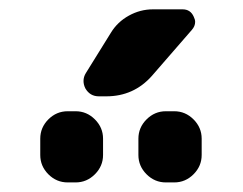

<svg xmlns="http://www.w3.org/2000/svg" viewBox="-20 -1004 511 403"><path d="M122.1 -621.1Q98.6 -621.1 81.5 -638.2Q64.5 -655.3 64.5 -678.7V-712.9Q64.5 -736.3 81.5 -753.4Q98.6 -770.5 122.1 -770.5H138.7Q162.1 -770.5 179.2 -753.4Q196.3 -736.3 196.3 -712.9V-678.7Q196.3 -655.3 179.2 -638.2Q162.1 -621.1 138.7 -621.1ZM328.1 -621.1Q304.7 -621.1 287.6 -638.2Q270.5 -655.3 270.5 -678.7V-712.9Q270.5 -736.3 287.6 -753.4Q304.7 -770.5 328.1 -770.5H345.7Q369.1 -770.5 386.2 -753.4Q403.3 -736.3 403.3 -712.9V-678.7Q403.3 -655.3 386.2 -638.2Q369.1 -621.1 345.7 -621.1ZM212.9 -935.5Q226.6 -958 250.5 -971.2Q274.4 -984.4 300.8 -984.4H363.3Q379.9 -984.4 386.7 -968.8Q389.6 -962.9 389.6 -958Q389.6 -949.2 382.8 -941.4L298.8 -844.7Q260.7 -801.8 203.1 -801.8H187.5Q168.9 -801.8 159.2 -818.4Q155.3 -826.2 155.3 -834Q155.3 -842.8 160.2 -850.6Z"/></svg>

Font: Gen Jyuu Gothic P Bold
Style: Bold
Weight: 700
Designer: [Source Han Sans]
Ryoko NISHIZUKA  (kana & ideographs); Paul D. Hunt (Latin, Greek & Cyrillic); Wenlong ZHANG  (bopomofo
Version: Version 1.002.20150607